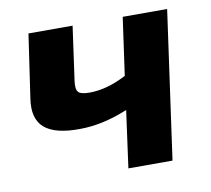

<svg xmlns="http://www.w3.org/2000/svg" viewBox="-62 -562 691 630"><g transform="rotate(-10 284.0 -246.5)"><path d="M533 -493 464 0H317L343 -190Q259 -155 183 -155Q101 -154 65.5 -184.5Q30 -215 40 -281L71 -493H218L193 -314Q189 -286 197.5 -276.5Q206 -267 235 -267Q293 -267 358 -301L385 -493Z"/></g></svg>

Font: Ezarion
Style: Bold Italic
Weight: 700
Italic angle: -8°
Designer: Natanael Gama
Version: Version 1.001;PS 001.001;hotconv 1.0.70;makeotf.lib2.5.58329